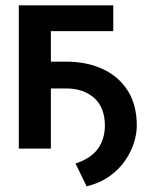

<svg xmlns="http://www.w3.org/2000/svg" viewBox="-20 -548 578 708"><path d="M397.7 -528.4V-433.2H167.6V-320.7H223.4Q299.7 -320.7 358.7 -293.5Q417.6 -266.3 451 -213.8Q484.4 -161.2 484.4 -85.2Q484.7 -57.2 474.6 -23.6Q464.5 9.9 442.5 42.6Q420.5 75.3 384.9 101Q349.4 126.8 299.4 139.2L258.5 55Q315.3 36.2 340.9 0.7Q366.5 -34.8 366.8 -85.2Q366.5 -152 327.1 -187Q287.6 -221.9 223.4 -221.9H167.6V0H49.4V-528.4Z"/></svg>

Font: Interface Medium
Style: Regular
Weight: 500
Designer: Rasmus Andersson
Foundry: rsms
Version: Version 1.8